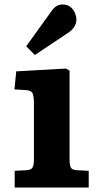

<svg xmlns="http://www.w3.org/2000/svg" viewBox="-20 -837 444 857"><path d="M45.5 0V-74.5L100 -77.5Q119.5 -79 125.5 -89.5Q131.5 -100 131.5 -127.5V-374Q131.5 -406 125.5 -420Q119.5 -434 93 -435L44.5 -438L52.5 -518.5L274.5 -531L290.5 -521.5V-125Q290.5 -102.5 295.3 -90.8Q300 -79 322 -77.5L376 -74.5V0ZM135.5 -591.5 97 -630.5 208.5 -785.5Q221.5 -804 233.3 -810.5Q245 -817 259.5 -817Q281.5 -817 295 -805.5Q308.5 -794 314.8 -778.5Q321 -763 321 -749.5Q321 -733.5 312 -718.3Q303 -703 283.5 -690Z"/></svg>

Font: Literata Variable Black
Style: Regular
Weight: 900
Designer: Latin by Veronika Burian and Jose Scaglione. Greek by Irene Vlachou. Cyrillic by Vera Evstafieva.
Foundry: TypeTogether
Version: Version 3.021